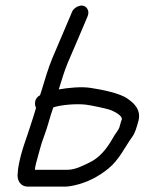

<svg xmlns="http://www.w3.org/2000/svg" viewBox="-20 -663 524 696"><path d="M173.2 -273.8C201.1 -282.8 255.2 -287.9 291.5 -283.6C309.3 -281.5 369.7 -269 383.2 -263.3C404.3 -254.4 425.7 -240.1 421.1 -229C417 -219 416.3 -211.1 412.5 -200.4C408.9 -190.7 399.3 -180.8 389 -162.4C367.1 -123.4 340.1 -90.3 303 -73.2C279.8 -62.4 253.7 -47.5 223.5 -47.5H106.7C106.9 -49.5 106.8 -52.3 107.5 -56.6C108.1 -60.9 109.4 -66.5 110.5 -70.3C120.9 -106.9 127.9 -138.7 140.1 -170.2C153.3 -204.3 160.2 -237.7 173.2 -273.8ZM44.4 -37C40.1 -10.2 53.3 13.5 81.9 13.5H213.9C225.7 13.5 235.4 12 248.5 9.2C296.7 -1.4 337 -23.1 371.5 -50.8C412.4 -83.6 432.3 -129.8 459.3 -166.8C470 -181.5 474.8 -200.3 479.9 -217.9C496.3 -266 461.9 -291.5 442.1 -305.5C413.8 -325.6 349.8 -338 308.4 -344.4C273.9 -349.7 226.8 -344.8 193 -338.8C203.7 -373 213.2 -405.8 226.3 -436.9C245.1 -481.5 275.4 -549.9 293 -593L297.9 -604.8C301 -612.4 301.3 -621.1 298.1 -628C286.1 -654.3 250.7 -641.6 241.2 -620.2L236.2 -608C218.3 -564.3 188.7 -498.3 169.3 -451C153.6 -412.9 143.7 -376.8 130.7 -335L125.1 -317.7C105.1 -307.9 103.6 -284.9 110.7 -272C104.6 -252 99.6 -235 94.5 -220C78.1 -165.7 56 -116.6 46 -54C45 -47.6 45 -41.2 44.4 -37Z"/></svg>

Font: CiSf OpenHand
Style: BdObl
Weight: 400
Foundry: Cannot Into Space Fonts
Version: Version 0.7892